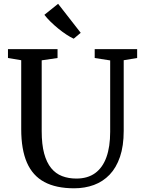

<svg xmlns="http://www.w3.org/2000/svg" viewBox="-20 -1008 774 1036"><path d="M380 8Q282.5 8 219.2 -26Q156 -60 125.2 -130.8Q94.5 -201.5 94.5 -311V-683L23 -695V-743H290.5V-695L205 -682.5V-300Q205 -229 218.2 -180Q231.5 -131 256 -101Q280.5 -71 315 -57.8Q349.5 -44.5 392 -44.5Q453 -44.5 493.5 -74Q534 -103.5 554.2 -159.8Q574.5 -216 574.5 -296.5V-682L491 -695V-743H720V-695L647.5 -683V-302Q647.5 -220.5 627.5 -161.8Q607.5 -103 571.5 -65.5Q535.5 -28 486.8 -10Q438 8 380 8ZM377 -799.5Q359.5 -807.5 337.5 -822Q315.5 -836.5 293.5 -854.5Q271.5 -872.5 252.2 -891.5Q233 -910.5 219.5 -928L293.5 -987.5L415.5 -831L378 -799.5Z"/></svg>

Font: Merriweather 28pt
Style: Regular
Weight: 400
Version: Version 2.100